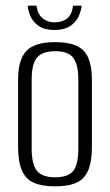

<svg xmlns="http://www.w3.org/2000/svg" viewBox="-20 -652 388 679"><path d="M175 7Q129 7 100 -5.5Q71 -18 57.5 -49Q44 -80 44 -133V-370Q44 -441 73.5 -472Q103 -503 175 -503Q247 -503 276 -472.5Q305 -442 305 -370V-133Q305 -81 292 -50Q279 -19 250.5 -6Q222 7 175 7ZM175 -25Q220 -25 238.5 -47Q257 -69 257 -127V-370Q257 -424 239 -447.5Q221 -471 175 -471Q130 -471 111 -448.5Q92 -426 92 -370V-127Q92 -70 111 -47.5Q130 -25 175 -25ZM173 -546Q137 -546 116.5 -560.5Q96 -575 87.5 -595Q79 -615 78 -632H109Q113 -602 130.5 -587.5Q148 -573 173 -573Q200 -573 217.5 -587Q235 -601 238 -632H269Q267 -613 257.5 -593Q248 -573 227.5 -559.5Q207 -546 173 -546Z"/></svg>

Font: Alumni Sans Light
Style: Regular
Weight: 300
Version: Version 1.018